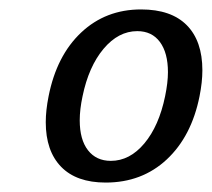

<svg xmlns="http://www.w3.org/2000/svg" viewBox="-20 -728 449 407"><path d="M77 -469Q77 -494 83 -524Q100 -610 152 -659Q204 -708 279 -708Q343 -708 376 -674.5Q409 -641 409 -579Q409 -554 403 -524Q386 -439 333.5 -390Q281 -341 204 -341Q142 -341 109.5 -374.5Q77 -408 77 -469ZM330 -524Q336 -553 336 -575Q336 -616 319 -639Q302 -662 271 -662Q231 -662 199.5 -624.5Q168 -587 155 -524Q149 -496 149 -473Q149 -432 166.5 -409.5Q184 -387 215 -387Q255 -387 286 -424Q317 -461 330 -524Z"/></svg>

Font: Taviraj
Style: Italic
Weight: 400
Italic angle: -12°
Designer: Katatrad Team
Foundry: CadsonDemak
Version: Version 1.001